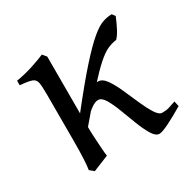

<svg xmlns="http://www.w3.org/2000/svg" viewBox="-114 -592 739 729"><g transform="rotate(-30 255.5 -227.0)"><path d="M468 -455Q458 -431 447 -409.5Q436 -388 424 -376Q402 -373 383 -364Q364 -355 338.5 -332.5Q313 -310 272 -265Q231 -220 166 -143Q166 -123 167.5 -97.5Q169 -72 170.5 -48.5Q172 -25 174 -13Q162 -8 140.5 0.5Q119 9 105 15L87 0Q90 -16 91.5 -50Q93 -84 93 -123Q93 -172 93 -229Q93 -286 93 -329Q93 -364 90 -380Q87 -396 72.5 -401.5Q58 -407 21 -410V-430Q58 -436 93.5 -447.5Q129 -459 152 -469L166 -452Q166 -452 166 -430Q166 -408 166 -375Q166 -342 166 -306.5Q166 -271 166 -242.5Q166 -214 166 -203Q240 -297 288 -350.5Q336 -404 366.5 -429.5Q397 -455 418 -462Q439 -469 458 -469Q461 -466 465 -460Q469 -454 468 -455ZM389 15Q373 15 359 -8Q345 -31 331.5 -65.5Q318 -100 305.5 -133.5Q293 -167 279.5 -190Q266 -213 250 -213Q237 -213 219.5 -200.5Q202 -188 184.5 -168Q167 -148 154 -126Q141 -104 137 -86Q137 -86 130.5 -87Q124 -88 118 -97Q140 -160 165.5 -196Q191 -232 216 -249Q241 -266 259.5 -270Q278 -274 285 -274Q304 -274 320 -251.5Q336 -229 351 -195Q366 -161 380.5 -128Q395 -95 409.5 -72Q424 -49 438 -49Q456 -49 467.5 -52.5Q479 -56 499 -63Q500 -57 501.5 -51Q503 -45 504 -40Q464 -16 432.5 -0.5Q401 15 389 15Z"/></g></svg>

Font: ChillKai
Style: Regular
Weight: 400
Designer: ChillType
Foundry: 寒蝉字型
Version: Version 2.000